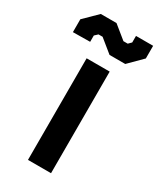

<svg xmlns="http://www.w3.org/2000/svg" viewBox="-209 -753 681 815"><g transform="rotate(30 131.0 -345.5)"><path d="M75 -498H188V0H75ZM88 -611H68L53 -597V-566L-31 -565V-628L33 -691H110L174 -639H195L209 -653V-685H293V-623L229 -559H152Z"/></g></svg>

Font: Chakra Petch SemiBold
Style: Regular
Weight: 600
Designer: Katatrad Aksorn Co.,Ltd.
Foundry: Cadson Demak Co.,Ltd.
Version: Version 1.000; ttfautohint (v1.6)